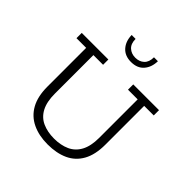

<svg xmlns="http://www.w3.org/2000/svg" viewBox="-205 -937 1107 1107"><g transform="rotate(45 348.0 -383.5)"><path d="M348 11Q277 11 223.5 -14.5Q170 -40 141 -92Q112 -144 112 -224V-540H33V-583H250V-540H171V-226Q171 -159 193 -117.5Q215 -76 256 -57.5Q297 -39 351 -39Q405 -39 446 -57.5Q487 -76 509.5 -117.5Q532 -159 532 -226V-540H453V-583H663V-540H585V-224Q585 -142 556 -90Q527 -38 474 -13.5Q421 11 348 11ZM352 -665Q302 -665 274 -696.5Q246 -728 245 -778H277Q277 -739 298.5 -719.5Q320 -700 352 -700Q385 -700 406 -719.5Q427 -739 427 -778H459Q458 -728 430.5 -696.5Q403 -665 352 -665Z"/></g></svg>

Font: Rokkitt Light
Style: Regular
Weight: 300
Version: Version 3.103